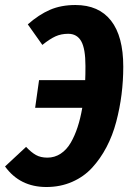

<svg xmlns="http://www.w3.org/2000/svg" viewBox="-45 -730 520 766"><path d="M255.9 -710Q349.1 -710 397.9 -647.7Q446.8 -585.4 446.8 -463.9Q446.8 -407.7 439.9 -353.3Q433.1 -298.8 418.7 -244.1Q404.3 -189.5 379.9 -143.1Q355.5 -96.7 322.5 -60.8Q289.6 -24.9 242.7 -4.4Q195.8 16.1 140.1 16.1Q34.2 16.1 -24.9 -65.9L59.1 -144Q79.6 -122.1 98.4 -111.6Q117.2 -101.1 144 -101.1Q172.9 -101.1 196.8 -116.7Q220.7 -132.3 237.1 -160.4Q253.4 -188.5 264.6 -222.9Q275.9 -257.3 283.2 -299.8H95.2L110.8 -410.2H294.9Q295.9 -429.2 295.9 -466.8Q295.9 -535.6 279.1 -565.4Q262.2 -595.2 227.1 -595.2Q199.2 -595.2 176.5 -585Q153.8 -574.7 124 -550.8L65.9 -632.8Q110.4 -671.9 154.5 -690.9Q198.7 -710 255.9 -710Z"/></svg>

Font: Fira Sans Compressed
Style: Bold Italic
Weight: 700
Width: 3
Italic angle: -8°
Designer: Carrois Corporate & Edenspiekermann AG
Foundry: Carrois Corporate GbR & Edenspiekermann AG
Version: Version 4.203;PS 004.203;hotconv 1.0.88;makeotf.lib2.5.64775